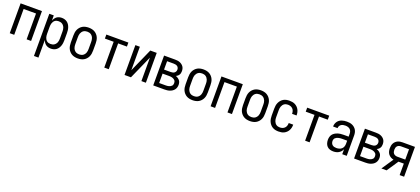

<svg xmlns="http://www.w3.org/2000/svg" viewBox="58 -1728 6883 3144"><g transform="rotate(20 3500.0 -156.5)"><path d="M64 0V-520H436V0H358V-450H142V0Z M564 215V-520H642V-429Q650 -450 663 -469.5Q676 -489 694.5 -502.5Q713 -516 735.5 -522Q758 -528 781 -528Q806 -528 830.5 -521Q855 -514 875 -499Q895 -484 908.5 -463Q922 -442 930 -418.5Q938 -395 941 -370Q944 -345 944 -320V-200Q944 -175 941 -150Q938 -125 930 -101.5Q922 -78 908.5 -57Q895 -36 875 -21Q855 -6 830.5 1Q806 8 781 8Q758 8 735.5 2Q713 -4 694.5 -17.5Q676 -31 663 -50.5Q650 -70 642 -91V215ZM751 -62Q768 -62 784.5 -66Q801 -70 815 -79.5Q829 -89 839.5 -103Q850 -117 856 -133Q862 -149 864 -166Q866 -183 866 -200V-320Q866 -337 864 -354Q862 -371 856 -387Q850 -403 839.5 -417Q829 -431 815 -440.5Q801 -450 784.5 -454Q768 -458 751 -458Q734 -458 718 -454Q702 -450 688.5 -440Q675 -430 665.5 -415.5Q656 -401 651 -385.5Q646 -370 644 -353.5Q642 -337 642 -320V-200Q642 -183 644 -166.5Q646 -150 651 -134.5Q656 -119 665.5 -104.5Q675 -90 688.5 -80Q702 -70 718 -66Q734 -62 751 -62Z M1250 8Q1223 8 1196 2.5Q1169 -3 1146 -16Q1123 -29 1104.5 -49.5Q1086 -70 1075 -94.5Q1064 -119 1060 -146Q1056 -173 1056 -200V-320Q1056 -347 1060 -374Q1064 -401 1075 -425.5Q1086 -450 1104.5 -470.5Q1123 -491 1146 -504Q1169 -517 1196 -522.5Q1223 -528 1250 -528Q1277 -528 1304 -522.5Q1331 -517 1354 -504Q1377 -491 1395.5 -470.5Q1414 -450 1425 -425.5Q1436 -401 1440 -374Q1444 -347 1444 -320V-200Q1444 -173 1440 -146Q1436 -119 1425 -94.5Q1414 -70 1395.5 -49.5Q1377 -29 1354 -16Q1331 -3 1304 2.5Q1277 8 1250 8ZM1250 -62Q1267 -62 1284 -66Q1301 -70 1315 -79.5Q1329 -89 1339.5 -103Q1350 -117 1356 -133Q1362 -149 1364 -166Q1366 -183 1366 -200V-320Q1366 -337 1364 -354Q1362 -371 1356 -387Q1350 -403 1339.5 -417Q1329 -431 1315 -440.5Q1301 -450 1284 -454Q1267 -458 1250 -458Q1233 -458 1216 -454Q1199 -450 1185 -440.5Q1171 -431 1160.5 -417Q1150 -403 1144 -387Q1138 -371 1136 -354Q1134 -337 1134 -320V-200Q1134 -183 1136 -166Q1138 -149 1144 -133Q1150 -117 1160.5 -103Q1171 -89 1185 -79.5Q1199 -70 1216 -66Q1233 -62 1250 -62Z M1711 0V-450H1558V-520H1942V-450H1789V0Z M2064 0V-520H2142V-111L2324 -520H2436V0H2358V-409L2176 0Z M2757 0H2564V-520H2757Q2778 -520 2798.5 -517.5Q2819 -515 2838.5 -507.5Q2858 -500 2875 -487.5Q2892 -475 2904 -458Q2916 -441 2921 -420.5Q2926 -400 2926 -379Q2926 -362 2922.5 -345.5Q2919 -329 2910 -315Q2901 -301 2888 -290Q2875 -279 2860 -272Q2880 -265 2897.5 -253.5Q2915 -242 2928 -226.5Q2941 -211 2946.5 -190.5Q2952 -170 2952 -150Q2952 -127 2945.5 -104.5Q2939 -82 2924.5 -63.5Q2910 -45 2890.5 -32.5Q2871 -20 2849 -12.5Q2827 -5 2803.5 -2.5Q2780 0 2757 0ZM2642 -304H2757Q2774 -304 2790.5 -307.5Q2807 -311 2820.5 -320.5Q2834 -330 2841 -345.5Q2848 -361 2848 -377Q2848 -394 2841 -409.5Q2834 -425 2820.5 -434Q2807 -443 2790.5 -446.5Q2774 -450 2757 -450H2642ZM2642 -70H2757Q2771 -70 2784 -71.5Q2797 -73 2810 -76.5Q2823 -80 2835 -86.5Q2847 -93 2856.5 -102.5Q2866 -112 2870 -125Q2874 -138 2874 -152Q2874 -165 2870 -178Q2866 -191 2856.5 -201Q2847 -211 2835 -217.5Q2823 -224 2810.5 -227.5Q2798 -231 2784.5 -232.5Q2771 -234 2757 -234H2642Z M3250 8Q3223 8 3196 2.5Q3169 -3 3146 -16Q3123 -29 3104.5 -49.5Q3086 -70 3075 -94.5Q3064 -119 3060 -146Q3056 -173 3056 -200V-320Q3056 -347 3060 -374Q3064 -401 3075 -425.5Q3086 -450 3104.5 -470.5Q3123 -491 3146 -504Q3169 -517 3196 -522.5Q3223 -528 3250 -528Q3277 -528 3304 -522.5Q3331 -517 3354 -504Q3377 -491 3395.5 -470.5Q3414 -450 3425 -425.5Q3436 -401 3440 -374Q3444 -347 3444 -320V-200Q3444 -173 3440 -146Q3436 -119 3425 -94.5Q3414 -70 3395.5 -49.5Q3377 -29 3354 -16Q3331 -3 3304 2.5Q3277 8 3250 8ZM3250 -62Q3267 -62 3284 -66Q3301 -70 3315 -79.5Q3329 -89 3339.5 -103Q3350 -117 3356 -133Q3362 -149 3364 -166Q3366 -183 3366 -200V-320Q3366 -337 3364 -354Q3362 -371 3356 -387Q3350 -403 3339.5 -417Q3329 -431 3315 -440.5Q3301 -450 3284 -454Q3267 -458 3250 -458Q3233 -458 3216 -454Q3199 -450 3185 -440.5Q3171 -431 3160.5 -417Q3150 -403 3144 -387Q3138 -371 3136 -354Q3134 -337 3134 -320V-200Q3134 -183 3136 -166Q3138 -149 3144 -133Q3150 -117 3160.5 -103Q3171 -89 3185 -79.5Q3199 -70 3216 -66Q3233 -62 3250 -62Z M3564 0V-520H3936V0H3858V-450H3642V0Z M4250 8Q4223 8 4196 2.5Q4169 -3 4146 -16Q4123 -29 4104.5 -49.5Q4086 -70 4075 -94.5Q4064 -119 4060 -146Q4056 -173 4056 -200V-320Q4056 -347 4060 -374Q4064 -401 4075 -425.5Q4086 -450 4104.5 -470.5Q4123 -491 4146 -504Q4169 -517 4196 -522.5Q4223 -528 4250 -528Q4277 -528 4304 -522.5Q4331 -517 4354 -504Q4377 -491 4395.5 -470.5Q4414 -450 4425 -425.5Q4436 -401 4440 -374Q4444 -347 4444 -320V-200Q4444 -173 4440 -146Q4436 -119 4425 -94.5Q4414 -70 4395.5 -49.5Q4377 -29 4354 -16Q4331 -3 4304 2.5Q4277 8 4250 8ZM4250 -62Q4267 -62 4284 -66Q4301 -70 4315 -79.5Q4329 -89 4339.5 -103Q4350 -117 4356 -133Q4362 -149 4364 -166Q4366 -183 4366 -200V-320Q4366 -337 4364 -354Q4362 -371 4356 -387Q4350 -403 4339.5 -417Q4329 -431 4315 -440.5Q4301 -450 4284 -454Q4267 -458 4250 -458Q4233 -458 4216 -454Q4199 -450 4185 -440.5Q4171 -431 4160.5 -417Q4150 -403 4144 -387Q4138 -371 4136 -354Q4134 -337 4134 -320V-200Q4134 -183 4136 -166Q4138 -149 4144 -133Q4150 -117 4160.5 -103Q4171 -89 4185 -79.5Q4199 -70 4216 -66Q4233 -62 4250 -62Z M4747 8Q4720 8 4693.5 2.5Q4667 -3 4644 -16.5Q4621 -30 4603.5 -50.5Q4586 -71 4575 -95.5Q4564 -120 4560 -146.5Q4556 -173 4556 -200V-320Q4556 -347 4560 -373.5Q4564 -400 4575 -424.5Q4586 -449 4603.5 -469.5Q4621 -490 4644 -503.5Q4667 -517 4693.5 -522.5Q4720 -528 4747 -528Q4772 -528 4797 -524Q4822 -520 4844 -509Q4866 -498 4884.5 -480.5Q4903 -463 4915 -441Q4927 -419 4932.5 -394.5Q4938 -370 4938 -345V-340H4860V-343Q4860 -366 4853 -388Q4846 -410 4830 -426.5Q4814 -443 4792 -450.5Q4770 -458 4747 -458Q4730 -458 4713.5 -454Q4697 -450 4683 -440Q4669 -430 4659.5 -416Q4650 -402 4644 -386.5Q4638 -371 4636 -354Q4634 -337 4634 -320V-200Q4634 -183 4636 -166Q4638 -149 4644 -133.5Q4650 -118 4659.5 -104Q4669 -90 4683 -80Q4697 -70 4713.5 -66Q4730 -62 4747 -62Q4770 -62 4792 -69.5Q4814 -77 4830 -93.5Q4846 -110 4853 -132Q4860 -154 4860 -177V-180H4938V-175Q4938 -150 4932.5 -125.5Q4927 -101 4915 -79Q4903 -57 4884.5 -39.5Q4866 -22 4844 -11Q4822 0 4797 4Q4772 8 4747 8Z M5211 0V-450H5058V-520H5442V-450H5289V0Z M5702 8Q5672 8 5643 -1Q5614 -10 5593.5 -32Q5573 -54 5564.5 -83Q5556 -112 5556 -142Q5556 -167 5562.5 -192Q5569 -217 5584.5 -237Q5600 -257 5622 -270.5Q5644 -284 5668.5 -292Q5693 -300 5718 -303Q5743 -306 5769 -306H5858V-355Q5858 -376 5851 -397Q5844 -418 5828 -432Q5812 -446 5791 -452Q5770 -458 5749 -458Q5730 -458 5711 -454.5Q5692 -451 5675.5 -440.5Q5659 -430 5649.5 -413Q5640 -396 5640 -377V-375H5562V-378Q5562 -401 5569 -422.5Q5576 -444 5589 -462.5Q5602 -481 5620.5 -494Q5639 -507 5660.5 -514.5Q5682 -522 5704 -525Q5726 -528 5749 -528Q5773 -528 5797 -524.5Q5821 -521 5843 -511Q5865 -501 5883.5 -485Q5902 -469 5914 -448Q5926 -427 5931 -403Q5936 -379 5936 -355V0H5858V-87Q5849 -64 5832.5 -45.5Q5816 -27 5795 -14.5Q5774 -2 5750 3Q5726 8 5702 8ZM5732 -62Q5756 -62 5780.5 -69Q5805 -76 5823 -92Q5841 -108 5849.5 -131.5Q5858 -155 5858 -180V-236H5769Q5754 -236 5738.5 -234.5Q5723 -233 5708.5 -229.5Q5694 -226 5680 -219.5Q5666 -213 5655 -203Q5644 -193 5639 -178.5Q5634 -164 5634 -149Q5634 -130 5641 -112.5Q5648 -95 5662 -83Q5676 -71 5694.5 -66.5Q5713 -62 5732 -62Z M6257 0H6064V-520H6257Q6278 -520 6298.5 -517.5Q6319 -515 6338.5 -507.5Q6358 -500 6375 -487.5Q6392 -475 6404 -458Q6416 -441 6421 -420.5Q6426 -400 6426 -379Q6426 -362 6422.5 -345.5Q6419 -329 6410 -315Q6401 -301 6388 -290Q6375 -279 6360 -272Q6380 -265 6397.5 -253.5Q6415 -242 6428 -226.5Q6441 -211 6446.5 -190.5Q6452 -170 6452 -150Q6452 -127 6445.5 -104.5Q6439 -82 6424.5 -63.5Q6410 -45 6390.5 -32.5Q6371 -20 6349 -12.5Q6327 -5 6303.5 -2.5Q6280 0 6257 0ZM6142 -304H6257Q6274 -304 6290.5 -307.5Q6307 -311 6320.5 -320.5Q6334 -330 6341 -345.5Q6348 -361 6348 -377Q6348 -394 6341 -409.5Q6334 -425 6320.5 -434Q6307 -443 6290.5 -446.5Q6274 -450 6257 -450H6142ZM6142 -70H6257Q6271 -70 6284 -71.5Q6297 -73 6310 -76.5Q6323 -80 6335 -86.5Q6347 -93 6356.5 -102.5Q6366 -112 6370 -125Q6374 -138 6374 -152Q6374 -165 6370 -178Q6366 -191 6356.5 -201Q6347 -211 6335 -217.5Q6323 -224 6310.5 -227.5Q6298 -231 6284.5 -232.5Q6271 -234 6257 -234H6142Z M6540 0 6677 -203Q6650 -208 6626 -222Q6602 -236 6585.5 -257.5Q6569 -279 6562.5 -306Q6556 -333 6556 -360Q6556 -382 6560 -403.5Q6564 -425 6574 -444Q6584 -463 6600 -478.5Q6616 -494 6635.5 -503.5Q6655 -513 6676.5 -516.5Q6698 -520 6719 -520H6936V0H6858V-200H6765L6631 0ZM6858 -270V-450H6719Q6702 -450 6684.5 -444.5Q6667 -439 6655 -425.5Q6643 -412 6638.5 -395Q6634 -378 6634 -360Q6634 -342 6638.5 -325Q6643 -308 6655 -295Q6667 -282 6684.5 -276Q6702 -270 6719 -270Z"/></g></svg>

Font: Iosevka Term
Style: Regular
Weight: 400
Monospace: yes
Designer: Belleve Invis
Foundry: Belleve Invis
Version: Version 30.0.1